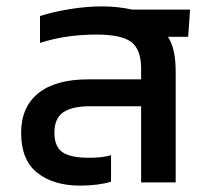

<svg xmlns="http://www.w3.org/2000/svg" viewBox="-20 -570 649 600"><path d="M46 -155Q46 -235 99.5 -278.5Q153 -322 256 -322H421V-356Q421 -415 390.5 -438.5Q360 -462 281 -462Q186 -462 105 -436V-520Q146 -533 198 -541.5Q250 -550 300 -550Q348 -550 393 -540H574L568 -455H505Q518 -434 523.5 -407.5Q529 -381 529 -346V0H421V-238H262Q205 -238 177.5 -219Q150 -200 150 -155Q150 -112 175 -94.5Q200 -77 259 -77Q300 -77 327 -85V-2Q286 10 230 10Q147 10 96.5 -30Q46 -70 46 -155Z"/></svg>

Font: Kanit
Style: Regular
Weight: 400
Designer: Katatrad Team
Foundry: Cadson Demak
Version: Version 1.001